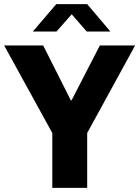

<svg xmlns="http://www.w3.org/2000/svg" viewBox="-23 -905 671 925"><path d="M229 0V-264L-3 -686H185L318 -422H322L458 -686H628L397 -264V0ZM135 -753 248 -885H397L509 -753H395L306 -855H339L249 -753Z"/></svg>

Font: Chivo Medium
Style: Bold
Weight: 700
Version: Version 2.002